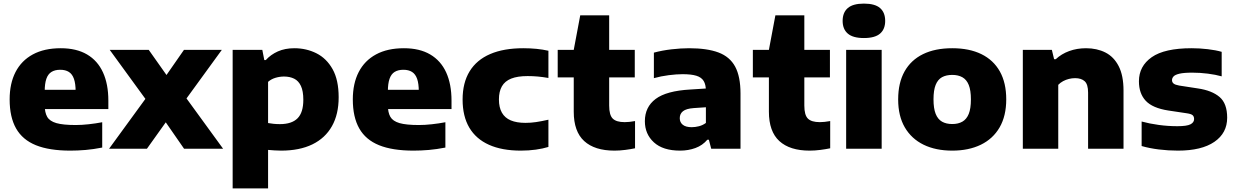

<svg xmlns="http://www.w3.org/2000/svg" viewBox="-20 -825 6852 1065"><path d="M370 10.5Q253.5 10.5 179.2 -19.5Q105 -49.5 69.2 -112.5Q33.5 -175.5 33.5 -273.5Q33.5 -362 66.2 -425.5Q99 -489 162.2 -523.2Q225.5 -557.5 317 -557.5Q404 -557.5 462.8 -523Q521.5 -488.5 551.2 -423.5Q581 -358.5 581 -267V-220H132.5V-327H429.5L399.5 -317.5Q399.5 -361 390.2 -387.5Q381 -414 362 -426Q343 -438 314 -438Q285 -438 265.8 -426.2Q246.5 -414.5 237.2 -388Q228 -361.5 228 -318.5V-241.5Q228 -201 241.8 -177Q255.5 -153 292.5 -142.2Q329.5 -131.5 400 -131.5Q433.5 -131.5 472 -135.8Q510.5 -140 547 -147V-6.5Q498.5 3 455 6.8Q411.5 10.5 370 10.5Z M1001 0 899.5 -146.5 786.5 -276.5 588.5 -548.5H805L903.5 -409L1014.5 -279L1217.5 0ZM585 0 786.5 -276.5 903.5 -409 1000.5 -548.5H1210.5L1014.5 -279L899.5 -146.5L795 0Z M1270.5 220V-548.5H1435L1446 -492H1454.5Q1481.5 -522 1521.2 -539.8Q1561 -557.5 1612.5 -557.5Q1679 -557.5 1735 -529.5Q1791 -501.5 1824.8 -441.5Q1858.5 -381.5 1858.5 -285.5Q1858.5 -191 1821.2 -125Q1784 -59 1712.8 -24.2Q1641.5 10.5 1539.5 10.5Q1520.5 10.5 1502 9.2Q1483.5 8 1467 6.5V220ZM1532.5 -136.5Q1598.5 -136.5 1630.5 -168.8Q1662.5 -201 1662.5 -271.5Q1662.5 -320 1649.2 -348.2Q1636 -376.5 1611.8 -388.5Q1587.5 -400.5 1555.5 -400.5Q1532 -400.5 1508.2 -393.5Q1484.5 -386.5 1467 -371V-142.5Q1480.5 -140 1497.5 -138.2Q1514.5 -136.5 1532.5 -136.5Z M2273.5 10.5Q2157 10.5 2082.8 -19.5Q2008.5 -49.5 1972.8 -112.5Q1937 -175.5 1937 -273.5Q1937 -362 1969.8 -425.5Q2002.5 -489 2065.8 -523.2Q2129 -557.5 2220.5 -557.5Q2307.5 -557.5 2366.2 -523Q2425 -488.5 2454.8 -423.5Q2484.5 -358.5 2484.5 -267V-220H2036V-327H2333L2303 -317.5Q2303 -361 2293.8 -387.5Q2284.5 -414 2265.5 -426Q2246.5 -438 2217.5 -438Q2188.5 -438 2169.2 -426.2Q2150 -414.5 2140.8 -388Q2131.5 -361.5 2131.5 -318.5V-241.5Q2131.5 -201 2145.2 -177Q2159 -153 2196 -142.2Q2233 -131.5 2303.5 -131.5Q2337 -131.5 2375.5 -135.8Q2414 -140 2450.5 -147V-6.5Q2402 3 2358.5 6.8Q2315 10.5 2273.5 10.5Z M2869 10.5Q2764.5 10.5 2692.5 -21.8Q2620.5 -54 2583.2 -117Q2546 -180 2546 -273Q2546 -366 2585 -429.5Q2624 -493 2699 -525.2Q2774 -557.5 2882.5 -557.5Q2921.5 -557.5 2956.2 -554Q2991 -550.5 3022 -543.5V-392.5Q2991 -398 2963.5 -400.5Q2936 -403 2906.5 -403Q2850.5 -403 2815.5 -389Q2780.5 -375 2764 -346.2Q2747.5 -317.5 2747.5 -273.5Q2747.5 -229 2764 -200Q2780.5 -171 2813.2 -157.2Q2846 -143.5 2894.5 -143.5Q2924.5 -143.5 2953.2 -147.8Q2982 -152 3022 -161V-10Q2991.5 -0.5 2952.2 5Q2913 10.5 2869 10.5Z M3388.5 10.5Q3278.5 10.5 3220.5 -42.5Q3162.5 -95.5 3162.5 -205.5V-548.5L3198.5 -740H3359V-239.5Q3359 -186.5 3379 -167Q3399 -147.5 3445 -147.5Q3458 -147.5 3471.8 -149Q3485.5 -150.5 3502.5 -153.5V-2.5Q3479 2.5 3448.2 6.5Q3417.5 10.5 3388.5 10.5ZM3073.5 -395.5V-548.5H3501V-395.5Z M3752.5 10.5Q3657 10.5 3607 -35.5Q3557 -81.5 3557 -152.5Q3557 -231.5 3616.8 -276.2Q3676.5 -321 3809 -328.5L3926.5 -336L3946.5 -233.5L3828.5 -225.5Q3786.5 -222.5 3768.5 -208.2Q3750.5 -194 3750.5 -169.5Q3750.5 -146.5 3767.2 -133Q3784 -119.5 3817 -119.5Q3836.5 -119.5 3857 -124.8Q3877.5 -130 3895.5 -143V-321Q3895.5 -355.5 3883.2 -375.8Q3871 -396 3842.8 -404.8Q3814.5 -413.5 3766 -413.5Q3733 -413.5 3689.5 -408Q3646 -402.5 3607 -391.5V-533Q3653 -545.5 3705.2 -551.5Q3757.5 -557.5 3802 -557.5Q3902 -557.5 3965 -534Q4028 -510.5 4057.8 -455.5Q4087.5 -400.5 4087.5 -306V0H3925L3912 -50H3903.5Q3877 -18.5 3837.5 -4Q3798 10.5 3752.5 10.5Z M4471 10.5Q4361 10.5 4303 -42.5Q4245 -95.5 4245 -205.5V-548.5L4281 -740H4441.5V-239.5Q4441.5 -186.5 4461.5 -167Q4481.5 -147.5 4527.5 -147.5Q4540.5 -147.5 4554.2 -149Q4568 -150.5 4585 -153.5V-2.5Q4561.5 2.5 4530.8 6.5Q4500 10.5 4471 10.5ZM4156 -395.5V-548.5H4583.5V-395.5Z M4673.5 0V-548.5H4870.5V0ZM4772 -614Q4711 -614 4682.5 -638.8Q4654 -663.5 4654 -709Q4654 -755.5 4682.5 -780.2Q4711 -805 4772 -805Q4833.5 -805 4861.8 -780.2Q4890 -755.5 4890 -709Q4890 -663.5 4861.8 -638.8Q4833.5 -614 4772 -614Z M5262 10.5Q5170.5 10.5 5103.2 -22.2Q5036 -55 4999 -118.2Q4962 -181.5 4962 -273.5Q4962 -365.5 4997.5 -428.8Q5033 -492 5100 -524.8Q5167 -557.5 5262 -557.5Q5356.5 -557.5 5423.5 -524.8Q5490.5 -492 5526 -428.8Q5561.5 -365.5 5561.5 -274Q5561.5 -182 5524.8 -118.5Q5488 -55 5420.5 -22.2Q5353 10.5 5262 10.5ZM5262 -137Q5295 -137 5318.2 -150.2Q5341.5 -163.5 5353.5 -193.2Q5365.5 -223 5365.5 -273.5Q5365.5 -324 5353.5 -353.8Q5341.5 -383.5 5318.2 -396.5Q5295 -409.5 5262 -409.5Q5228.5 -409.5 5205.2 -396.8Q5182 -384 5170 -354.2Q5158 -324.5 5158 -274Q5158 -223.5 5170 -193.5Q5182 -163.5 5205.2 -150.2Q5228.5 -137 5262 -137Z M5653.5 0V-548.5H5814.5L5827 -496.5H5836Q5867.5 -526 5910.8 -541.8Q5954 -557.5 6004 -557.5Q6064.5 -557.5 6111.5 -533.8Q6158.5 -510 6185.2 -458Q6212 -406 6212 -322.5V0H6015.5V-311Q6015.5 -357 5996.8 -374.2Q5978 -391.5 5943.5 -391.5Q5926 -391.5 5909 -387.2Q5892 -383 5876.8 -374.8Q5861.5 -366.5 5850 -354.5V0Z M6514 10.5Q6460 10.5 6407.8 4Q6355.5 -2.5 6312.5 -15V-151Q6356 -139 6407.5 -132Q6459 -125 6511 -125Q6563.5 -125 6583.5 -135.5Q6603.5 -146 6603.5 -164.5Q6603.5 -178.5 6595.5 -185.8Q6587.5 -193 6564 -196.5L6460.5 -212Q6373 -225.5 6335.2 -266Q6297.5 -306.5 6297.5 -374Q6297.5 -458 6368.5 -507.8Q6439.5 -557.5 6590 -557.5Q6634.5 -557.5 6679.2 -552.2Q6724 -547 6756.5 -537.5V-401.5Q6723 -411 6679.8 -416.5Q6636.5 -422 6593.5 -422Q6546.5 -422 6522.2 -416.2Q6498 -410.5 6489.5 -401Q6481 -391.5 6481 -380.5Q6481 -369 6489.5 -361.8Q6498 -354.5 6520.5 -350.5L6624.5 -334.5Q6702.5 -323 6744.8 -287Q6787 -251 6787 -172Q6787 -87 6716 -38.2Q6645 10.5 6514 10.5Z"/></svg>

Font: Encode Sans SemiExpanded ExtraBold
Style: Regular
Weight: 800
Width: 6
Designer: Multiple Designers
Foundry: Impallari Type
Version: Version 3.002